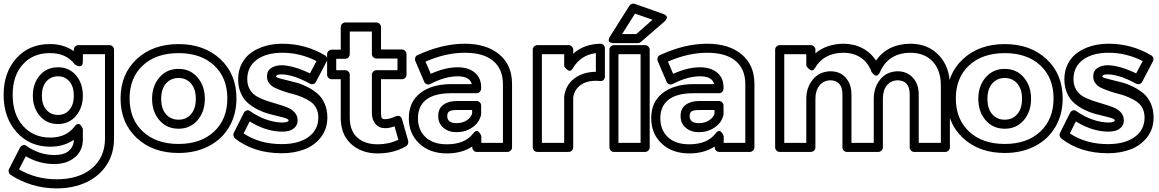

<svg xmlns="http://www.w3.org/2000/svg" viewBox="-20 -813 6394 1059"><path d="M0 -290Q0 -413.6 70.3 -491.7Q140.6 -569.8 252.9 -569.8Q329.1 -571.3 387.2 -530.8V-539.1Q387.2 -549.8 395 -556.9Q402.8 -564 412.1 -564H584Q594.7 -564 601.8 -556.2Q608.9 -548.3 608.9 -539.1V-48.8Q608.9 34.2 567.9 96.9Q526.9 159.7 455.1 192.9Q383.3 226.1 292 226.1Q220.2 226.1 154.8 205.8Q89.4 185.5 38.1 150.9Q30.3 146 28.1 136.2Q25.9 126.5 29.8 119.1L89.8 2Q92.8 -3.4 97.4 -7.3Q102.1 -11.2 109.9 -12.9Q117.7 -14.6 126 -7.8Q198.7 42 278.8 42Q332 42 359.1 19.5Q386.2 -2.9 387.2 -42Q332.5 -3.9 256.8 -3.9Q143.6 -3.9 71.8 -84Q0 -164.1 0 -290ZM49.8 -290Q49.8 -182.1 107.2 -118.2Q164.6 -54.2 256.8 -54.2Q346.2 -54.2 392.1 -116.2Q399.9 -126.5 407.5 -128.9Q415 -131.3 420.2 -127Q425.3 -122.6 429.2 -116.9Q433.1 -111.3 435.1 -106.4L437 -101.1V-43.9Q437 17.6 392.8 54.7Q348.6 91.8 278.8 91.8Q195.8 91.8 122.1 48.8L85 121.1Q178.7 175.8 292 175.8Q415.5 175.8 487.3 115Q559.1 54.2 559.1 -48.8V-514.2H437V-473.1Q437 -452.6 425.8 -449Q414.6 -445.3 403.3 -451.7L392.1 -458Q344.7 -521.5 252.9 -520Q162.1 -520 106 -457.8Q49.8 -395.5 49.8 -290ZM161.1 -285.2Q161.1 -352.5 199.5 -397.2Q237.8 -441.9 299.8 -441.9Q361.3 -441.9 399.2 -397.5Q437 -353 437 -285.2Q437 -218.8 398.9 -173.8Q360.8 -128.9 299.8 -128.9Q237.8 -128.9 199.5 -173.8Q161.1 -218.8 161.1 -285.2ZM210.9 -285.2Q210.9 -235.8 235.6 -207.5Q260.3 -179.2 299.8 -179.2Q338.9 -179.2 363 -207.5Q387.2 -235.8 387.2 -285.2Q387.2 -335.4 363 -363.8Q338.9 -392.1 299.8 -392.1Q260.3 -392.1 235.6 -363.5Q210.9 -335 210.9 -285.2Z M645 -270Q645 -404.3 734.1 -487.1Q823.2 -569.8 964.8 -569.8Q1106 -569.8 1195.1 -487.1Q1284.2 -404.3 1284.2 -270Q1284.2 -181.2 1243.7 -112.5Q1203.1 -43.9 1130.6 -6.6Q1058.1 30.8 964.8 30.8Q822.8 30.8 733.9 -52.2Q645 -135.3 645 -270ZM964.8 -19Q1087.9 -19 1160.9 -87.4Q1233.9 -155.8 1233.9 -270Q1233.9 -384.3 1161.1 -452.1Q1088.4 -520 964.8 -520Q840.8 -520 767.8 -452.1Q694.8 -384.3 694.8 -270Q694.8 -155.8 768.1 -87.4Q841.3 -19 964.8 -19ZM818.8 -268.1Q818.8 -338.9 859.4 -386Q899.9 -433.1 964.8 -433.1Q1029.3 -433.1 1069.6 -386Q1109.9 -338.9 1109.9 -268.1Q1109.9 -196.8 1069.6 -149.9Q1029.3 -103 964.8 -103Q899.9 -103 859.4 -149.7Q818.8 -196.3 818.8 -268.1ZM869.1 -268.1Q869.1 -213.4 895.5 -183.1Q921.9 -152.8 964.8 -152.8Q1007.3 -152.8 1033.7 -183.3Q1060.1 -213.9 1060.1 -268.1Q1060.1 -321.8 1033.7 -352.3Q1007.3 -382.8 964.8 -382.8Q921.9 -382.8 895.5 -352.3Q869.1 -321.8 869.1 -268.1Z M1269.5 -80.1 1324.7 -189.9Q1327.1 -195.3 1331.5 -199.2Q1335.9 -203.1 1343.8 -204.6Q1351.6 -206.1 1360.8 -199.2Q1403.3 -169.4 1450 -153.3Q1496.6 -137.2 1537.6 -137.2Q1552.2 -137.2 1560.5 -139.9Q1568.8 -142.6 1570.3 -144.8Q1571.8 -147 1571.8 -148.9Q1571.8 -155.3 1556.4 -160.6Q1541 -166 1516.4 -171.6Q1491.7 -177.2 1461.9 -185.3Q1432.1 -193.4 1402.6 -208.3Q1373 -223.1 1348.4 -243.9Q1323.7 -264.6 1308.6 -298.8Q1293.5 -333 1293.5 -376Q1293.5 -423.3 1313 -461.2Q1332.5 -499 1366.2 -522.9Q1399.9 -546.9 1443.6 -559.3Q1487.3 -571.8 1537.6 -571.8Q1663.6 -571.8 1772.5 -507.8Q1781.2 -502.9 1783.9 -492.7Q1786.6 -482.4 1781.7 -474.1L1722.7 -361.8Q1718.3 -352.5 1708 -349.6Q1697.8 -346.7 1688.5 -352.1Q1594.7 -402.8 1530.8 -402.8Q1502.9 -402.8 1502.9 -391.1Q1502.9 -386.2 1518.6 -381.6Q1534.2 -377 1559.1 -371.3Q1584 -365.7 1614.3 -357.4Q1644.5 -349.1 1674.8 -333.7Q1705.1 -318.4 1730 -297.6Q1754.9 -276.9 1770.3 -242.4Q1785.6 -208 1785.6 -165Q1785.6 -102.5 1750.7 -56.9Q1715.8 -11.2 1659.7 10.5Q1603.5 32.2 1533.7 32.2Q1381.3 32.2 1276.9 -48.8Q1269.5 -54.7 1267.6 -64.2Q1265.6 -73.7 1269.5 -80.1ZM1323.7 -77.1Q1412.6 -18.1 1533.7 -18.1Q1627 -18.1 1681.4 -57.4Q1735.8 -96.7 1735.8 -165Q1735.8 -194.3 1723.9 -217Q1711.9 -239.7 1691.9 -252.9Q1671.9 -266.1 1646.5 -277.1Q1621.1 -288.1 1594.5 -294.7Q1567.9 -301.3 1542.5 -310.1Q1517.1 -318.8 1497.1 -328.1Q1477.1 -337.4 1464.8 -353.5Q1452.6 -369.6 1452.6 -391.1Q1452.6 -422.9 1476.3 -438Q1500 -453.1 1530.8 -453.1Q1595.7 -453.1 1689.5 -408.2L1725.6 -476.1Q1636.2 -522 1537.6 -522Q1448.2 -522 1396 -483.2Q1343.8 -444.3 1343.8 -376Q1343.8 -342.3 1358.9 -317.9Q1374 -293.5 1398.4 -280Q1422.9 -266.6 1452.6 -256.6Q1482.4 -246.6 1512 -238.3Q1541.5 -230 1566.2 -219.7Q1590.8 -209.5 1606.2 -191.9Q1621.6 -174.3 1621.6 -148.9Q1621.6 -126.5 1607.7 -111.8Q1593.8 -97.2 1575.9 -92Q1558.1 -86.9 1537.6 -86.9Q1448.7 -86.9 1356.9 -143.1Z M1784.2 -400.9V-514.2Q1784.2 -524.9 1792.2 -532Q1800.3 -539.1 1809.6 -539.1H1859.4V-664.1Q1859.4 -674.8 1867.2 -681.9Q1875 -689 1884.3 -689H2056.2Q2066.9 -689 2074.2 -681.2Q2081.5 -673.3 2081.5 -664.1V-540H2197.3Q2208 -540 2215.1 -532.2Q2222.2 -524.4 2222.2 -515.1V-400.9Q2222.2 -390.1 2214.4 -383.1Q2206.5 -376 2197.3 -376H2081.5V-189.9Q2081.5 -166.5 2086.7 -160.6Q2091.8 -154.8 2106.4 -155.8Q2127.9 -155.8 2163.6 -171.9Q2168.5 -173.3 2174.8 -174.1Q2181.2 -174.8 2187.7 -170.2Q2194.3 -165.5 2197.3 -155.8L2231.4 -36.1Q2233.4 -27.8 2230 -19.3Q2226.6 -10.7 2220.2 -6.8Q2152.3 33.2 2063.5 33.2Q1974.1 33.2 1916.7 -18.8Q1859.4 -70.8 1859.4 -163.1V-376H1809.6Q1798.8 -376 1791.5 -383.8Q1784.2 -391.6 1784.2 -400.9ZM1834.5 -425.8H1884.3Q1893.6 -425.8 1901.4 -418.7Q1909.2 -411.6 1909.2 -400.9V-163.1Q1909.2 -91.8 1950.7 -54.4Q1992.2 -17.1 2063.5 -17.1Q2124.5 -17.1 2177.2 -42L2156.2 -116.2Q2126.5 -106 2106.4 -106Q2072.3 -105.5 2051.8 -128.4Q2031.2 -151.4 2031.2 -189.9V-400.9Q2031.2 -410.2 2038.3 -418Q2045.4 -425.8 2056.2 -425.8H2172.4V-490.2H2056.2Q2046.9 -490.2 2039.1 -497.3Q2031.2 -504.4 2031.2 -515.1V-639.2H1909.2V-514.2Q1909.2 -504.9 1902.1 -496.8Q1895 -488.8 1884.3 -488.8H1834.5Z M2234.9 -161.1Q2234.9 -249.5 2296.9 -298.8Q2358.9 -348.1 2466.8 -349.1H2582Q2571.8 -392.1 2503.9 -392.1Q2435.5 -392.1 2354 -350.1Q2345.7 -345.2 2335.2 -348.1Q2324.7 -351.1 2319.8 -361.8L2271 -476.1Q2267.1 -485.4 2270.5 -495.4Q2273.9 -505.4 2282.7 -508.8Q2418 -571.8 2543.9 -571.8Q2663.1 -571.8 2733.4 -513.4Q2803.7 -455.1 2804.2 -352.1V0Q2804.2 10.7 2796.1 17.8Q2788.1 24.9 2778.8 24.9H2609.9Q2599.1 24.9 2592 17.1Q2585 9.3 2585 0V-4.9Q2526.9 33.2 2444.8 33.2Q2350.6 33.2 2292.7 -21.2Q2234.9 -75.7 2234.9 -161.1ZM2444.8 -17.1Q2544.4 -17.1 2589.8 -77.1Q2597.7 -87.4 2605.2 -89.8Q2612.8 -92.3 2617.9 -87.9Q2623 -83.5 2627 -77.9Q2630.9 -72.3 2632.8 -67.4L2634.8 -62V-24.9H2753.9V-352.1Q2752.9 -433.1 2699.7 -477.5Q2646.5 -522 2543.9 -522Q2438 -522 2327.1 -473.1L2356 -405.8Q2436 -441.9 2503.9 -441.9Q2563.5 -441.9 2598.6 -412.6Q2633.8 -383.3 2633.8 -332V-324.2Q2633.8 -314.9 2626.7 -306.9Q2619.6 -298.8 2608.9 -298.8H2466.8Q2374.5 -298.3 2329.8 -262.5Q2285.2 -226.6 2285.2 -161.1Q2285.2 -95.7 2327.1 -56.4Q2369.1 -17.1 2444.8 -17.1ZM2397 -172.9Q2397 -214.4 2425.3 -235.1Q2453.6 -255.9 2500 -255.9H2608.9Q2618.2 -255.9 2626 -248.8Q2633.8 -241.7 2633.8 -231V-183.1Q2633.8 -182.1 2633.3 -179.9Q2632.8 -177.7 2632.8 -176.8Q2621.6 -134.3 2583.7 -109.1Q2545.9 -84 2498 -84Q2454.1 -84 2425.5 -108.2Q2397 -132.3 2397 -172.9ZM2446.8 -172.9Q2446.8 -133.8 2498 -133.8Q2530.3 -133.8 2553.7 -148.9Q2577.1 -164.1 2584 -186V-206.1H2500Q2467.8 -206.1 2457.3 -198.5Q2446.8 -190.9 2446.8 -172.9Z M2918.5 0V-539.1Q2918.5 -549.8 2926.3 -556.9Q2934.1 -564 2943.4 -564H3116.7Q3127.4 -564 3134.5 -556.2Q3141.6 -548.3 3141.6 -539.1V-517.1Q3202.1 -570.3 3291.5 -571.8Q3301.8 -571.8 3309.1 -564.5Q3316.4 -557.1 3316.4 -546.9V-391.1Q3316.4 -380.9 3309.8 -372.8Q3303.2 -364.7 3289.6 -366.2Q3224.1 -372.1 3186 -346.4Q3147.9 -320.8 3141.6 -274.9V0Q3141.6 10.7 3133.8 17.8Q3126 24.9 3116.7 24.9H2943.4Q2932.6 24.9 2925.5 17.1Q2918.5 9.3 2918.5 0ZM2968.8 -24.9H3091.8V-276.9V-279.8Q3099.1 -342.3 3146.5 -379.2Q3193.8 -416 3266.6 -417V-520Q3182.6 -509.8 3138.7 -435.1Q3133.3 -425.3 3126.2 -423.3Q3119.1 -421.4 3113.3 -425Q3107.4 -428.7 3102.5 -433.8Q3097.7 -439 3094.7 -443.4L3091.8 -448.2V-514.2H2968.8Z M3341.3 0V-539.1Q3341.3 -549.8 3349.1 -556.9Q3356.9 -564 3366.2 -564H3538.1Q3548.8 -564 3556.2 -556.2Q3563.5 -548.3 3563.5 -539.1V0Q3563.5 10.7 3555.4 17.8Q3547.4 24.9 3538.1 24.9H3366.2Q3355.5 24.9 3348.4 17.1Q3341.3 9.3 3341.3 0ZM3345.2 -612.8 3451.2 -780.8Q3455.6 -788.1 3464.4 -791.5Q3473.1 -794.9 3480.5 -792L3636.2 -736.8Q3638.2 -736.3 3640.9 -735.4Q3643.6 -734.4 3649.2 -730.5Q3654.8 -726.6 3657.2 -722.2Q3659.7 -717.8 3657 -710.2Q3654.3 -702.6 3644.5 -693.8L3514.2 -581.1Q3506.8 -575.2 3498.5 -575.2H3366.2Q3366.2 -575.7 3361.6 -575.2Q3356.9 -574.7 3351.3 -576.7Q3345.7 -578.6 3341.3 -581.8Q3336.9 -585 3337.4 -593Q3337.9 -601.1 3345.2 -612.8ZM3391.1 -24.9H3513.2V-514.2H3391.1ZM3411.1 -625H3489.3L3579.1 -704.1L3482.4 -737.8Z M3571.8 -161.1Q3571.8 -249.5 3633.8 -298.8Q3695.8 -348.1 3803.7 -349.1H3918.9Q3908.7 -392.1 3840.8 -392.1Q3772.5 -392.1 3690.9 -350.1Q3682.6 -345.2 3672.1 -348.1Q3661.6 -351.1 3656.7 -361.8L3607.9 -476.1Q3604 -485.4 3607.4 -495.4Q3610.8 -505.4 3619.6 -508.8Q3754.9 -571.8 3880.9 -571.8Q4000 -571.8 4070.3 -513.4Q4140.6 -455.1 4141.1 -352.1V0Q4141.1 10.7 4133.1 17.8Q4125 24.9 4115.7 24.9H3946.8Q3936 24.9 3929 17.1Q3921.9 9.3 3921.9 0V-4.9Q3863.8 33.2 3781.7 33.2Q3687.5 33.2 3629.6 -21.2Q3571.8 -75.7 3571.8 -161.1ZM3781.7 -17.1Q3881.3 -17.1 3926.8 -77.1Q3934.6 -87.4 3942.1 -89.8Q3949.7 -92.3 3954.8 -87.9Q3960 -83.5 3963.9 -77.9Q3967.8 -72.3 3969.7 -67.4L3971.7 -62V-24.9H4090.8V-352.1Q4089.8 -433.1 4036.6 -477.5Q3983.4 -522 3880.9 -522Q3774.9 -522 3664.1 -473.1L3692.9 -405.8Q3772.9 -441.9 3840.8 -441.9Q3900.4 -441.9 3935.5 -412.6Q3970.7 -383.3 3970.7 -332V-324.2Q3970.7 -314.9 3963.6 -306.9Q3956.5 -298.8 3945.8 -298.8H3803.7Q3711.4 -298.3 3666.7 -262.5Q3622.1 -226.6 3622.1 -161.1Q3622.1 -95.7 3664.1 -56.4Q3706.1 -17.1 3781.7 -17.1ZM3733.9 -172.9Q3733.9 -214.4 3762.2 -235.1Q3790.5 -255.9 3836.9 -255.9H3945.8Q3955.1 -255.9 3962.9 -248.8Q3970.7 -241.7 3970.7 -231V-183.1Q3970.7 -182.1 3970.2 -179.9Q3969.7 -177.7 3969.7 -176.8Q3958.5 -134.3 3920.7 -109.1Q3882.8 -84 3835 -84Q3791 -84 3762.5 -108.2Q3733.9 -132.3 3733.9 -172.9ZM3783.7 -172.9Q3783.7 -133.8 3835 -133.8Q3867.2 -133.8 3890.6 -148.9Q3914.1 -164.1 3920.9 -186V-206.1H3836.9Q3804.7 -206.1 3794.2 -198.5Q3783.7 -190.9 3783.7 -172.9Z M4255.4 0V-539.1Q4255.4 -549.8 4263.2 -556.9Q4271 -564 4280.3 -564H4452.6Q4463.4 -564 4470.5 -556.2Q4477.5 -548.3 4477.5 -539.1V-519Q4538.6 -570.3 4630.4 -571.8Q4689.5 -571.8 4736.1 -547.6Q4782.7 -523.4 4811.5 -479Q4876 -570.3 5000.5 -571.8Q5099.1 -571.8 5159.2 -507.6Q5219.2 -443.4 5219.2 -339.8V0Q5219.2 10.7 5211.4 17.8Q5203.6 24.9 5194.3 24.9H5022.5Q5011.7 24.9 5004.6 17.1Q4997.6 9.3 4997.6 0V-292Q4997.6 -370.1 4929.7 -370.1Q4892.6 -368.7 4871.1 -341.6Q4849.6 -314.5 4849.6 -267.1V0Q4849.6 10.7 4841.8 17.8Q4834 24.9 4824.7 24.9H4651.4Q4640.6 24.9 4633.5 17.1Q4626.5 9.3 4626.5 0V-292Q4626.5 -331.5 4608.9 -350.8Q4591.3 -370.1 4559.6 -370.1Q4522 -368.7 4499.8 -341.3Q4477.5 -314 4477.5 -267.1V0Q4477.5 10.7 4469.7 17.8Q4461.9 24.9 4452.6 24.9H4280.3Q4269.5 24.9 4262.5 17.1Q4255.4 9.3 4255.4 0ZM4305.7 -24.9H4427.2V-267.1Q4427.2 -330.6 4463.1 -374.3Q4499 -418 4559.6 -419.9Q4613.8 -419.9 4645 -384.3Q4676.3 -348.6 4676.3 -292V-24.9H4799.3V-267.1Q4799.3 -330.6 4834.5 -374.3Q4869.6 -418 4929.7 -419.9Q4982.9 -419.9 5015.1 -384.5Q5047.4 -349.1 5047.4 -292V-24.9H5169.4V-339.8Q5169.4 -425.8 5124.3 -473.9Q5079.1 -522 5000.5 -522Q4879.4 -520.5 4833.5 -415Q4828.1 -402.8 4821.3 -398.4Q4814.5 -394 4808.6 -396.7Q4802.7 -399.4 4797.6 -403.8Q4792.5 -408.2 4789.6 -412.6L4786.6 -417Q4769 -466.8 4728.8 -494.4Q4688.5 -522 4630.4 -522Q4522.5 -520.5 4474.6 -437Q4469.2 -427.2 4462.2 -425.3Q4455.1 -423.3 4449.2 -427Q4443.4 -430.7 4438.2 -435.8Q4433.1 -440.9 4430.2 -445.3L4427.2 -450.2V-514.2H4305.7Z M5202.1 -270Q5202.1 -404.3 5291.3 -487.1Q5380.4 -569.8 5522 -569.8Q5663.1 -569.8 5752.2 -487.1Q5841.3 -404.3 5841.3 -270Q5841.3 -181.2 5800.8 -112.5Q5760.3 -43.9 5687.7 -6.6Q5615.2 30.8 5522 30.8Q5379.9 30.8 5291 -52.2Q5202.1 -135.3 5202.1 -270ZM5522 -19Q5645 -19 5718 -87.4Q5791 -155.8 5791 -270Q5791 -384.3 5718.3 -452.1Q5645.5 -520 5522 -520Q5397.9 -520 5325 -452.1Q5252 -384.3 5252 -270Q5252 -155.8 5325.2 -87.4Q5398.4 -19 5522 -19ZM5376 -268.1Q5376 -338.9 5416.5 -386Q5457 -433.1 5522 -433.1Q5586.4 -433.1 5626.7 -386Q5667 -338.9 5667 -268.1Q5667 -196.8 5626.7 -149.9Q5586.4 -103 5522 -103Q5457 -103 5416.5 -149.7Q5376 -196.3 5376 -268.1ZM5426.3 -268.1Q5426.3 -213.4 5452.6 -183.1Q5479 -152.8 5522 -152.8Q5564.5 -152.8 5590.8 -183.3Q5617.2 -213.9 5617.2 -268.1Q5617.2 -321.8 5590.8 -352.3Q5564.5 -382.8 5522 -382.8Q5479 -382.8 5452.6 -352.3Q5426.3 -321.8 5426.3 -268.1Z M5826.7 -80.1 5881.8 -189.9Q5884.3 -195.3 5888.7 -199.2Q5893.1 -203.1 5900.9 -204.6Q5908.7 -206.1 5918 -199.2Q5960.4 -169.4 6007.1 -153.3Q6053.7 -137.2 6094.7 -137.2Q6109.4 -137.2 6117.7 -139.9Q6126 -142.6 6127.4 -144.8Q6128.9 -147 6128.9 -148.9Q6128.9 -155.3 6113.5 -160.6Q6098.1 -166 6073.5 -171.6Q6048.8 -177.2 6019 -185.3Q5989.3 -193.4 5959.7 -208.3Q5930.2 -223.1 5905.5 -243.9Q5880.9 -264.6 5865.7 -298.8Q5850.6 -333 5850.6 -376Q5850.6 -423.3 5870.1 -461.2Q5889.6 -499 5923.3 -522.9Q5957 -546.9 6000.7 -559.3Q6044.4 -571.8 6094.7 -571.8Q6220.7 -571.8 6329.6 -507.8Q6338.4 -502.9 6341.1 -492.7Q6343.8 -482.4 6338.9 -474.1L6279.8 -361.8Q6275.4 -352.5 6265.1 -349.6Q6254.9 -346.7 6245.6 -352.1Q6151.9 -402.8 6087.9 -402.8Q6060.1 -402.8 6060.1 -391.1Q6060.1 -386.2 6075.7 -381.6Q6091.3 -377 6116.2 -371.3Q6141.1 -365.7 6171.4 -357.4Q6201.7 -349.1 6231.9 -333.7Q6262.2 -318.4 6287.1 -297.6Q6312 -276.9 6327.4 -242.4Q6342.8 -208 6342.8 -165Q6342.8 -102.5 6307.9 -56.9Q6272.9 -11.2 6216.8 10.5Q6160.6 32.2 6090.8 32.2Q5938.5 32.2 5834 -48.8Q5826.7 -54.7 5824.7 -64.2Q5822.8 -73.7 5826.7 -80.1ZM5880.9 -77.1Q5969.7 -18.1 6090.8 -18.1Q6184.1 -18.1 6238.5 -57.4Q6293 -96.7 6293 -165Q6293 -194.3 6281 -217Q6269 -239.7 6249 -252.9Q6229 -266.1 6203.6 -277.1Q6178.2 -288.1 6151.6 -294.7Q6125 -301.3 6099.6 -310.1Q6074.2 -318.8 6054.2 -328.1Q6034.2 -337.4 6022 -353.5Q6009.8 -369.6 6009.8 -391.1Q6009.8 -422.9 6033.4 -438Q6057.1 -453.1 6087.9 -453.1Q6152.8 -453.1 6246.6 -408.2L6282.7 -476.1Q6193.4 -522 6094.7 -522Q6005.4 -522 5953.1 -483.2Q5900.9 -444.3 5900.9 -376Q5900.9 -342.3 5916 -317.9Q5931.2 -293.5 5955.6 -280Q5980 -266.6 6009.8 -256.6Q6039.6 -246.6 6069.1 -238.3Q6098.6 -230 6123.3 -219.7Q6147.9 -209.5 6163.3 -191.9Q6178.7 -174.3 6178.7 -148.9Q6178.7 -126.5 6164.8 -111.8Q6150.9 -97.2 6133.1 -92Q6115.2 -86.9 6094.7 -86.9Q6005.9 -86.9 5914.1 -143.1Z"/></svg>

Font: Trueno Bold Outline
Style: Regular
Weight: 700
Width: 6
Designer: Julieta Ulanovsky
Foundry: Julieta Ulanovsky
Version: Version 3.001b | FøM Fix